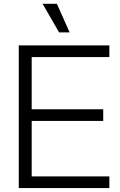

<svg xmlns="http://www.w3.org/2000/svg" viewBox="-20 -959 613 979"><path d="M75.7 0H537.6V-59.6H141.6V-342.3H506.3V-401.9H141.6V-668H537.6V-727.5H75.7ZM281.2 -793.9H335L270 -939.5H197.3Z"/></svg>

Font: Raveo Display Display Light
Style: Regular
Weight: 300
Designer: Jakub Foglar, Rasmus Andersson (Inter)
Foundry: Jakubfoglar.com
Version: Version 1.100;Glyphs 3.2.3 (3260)